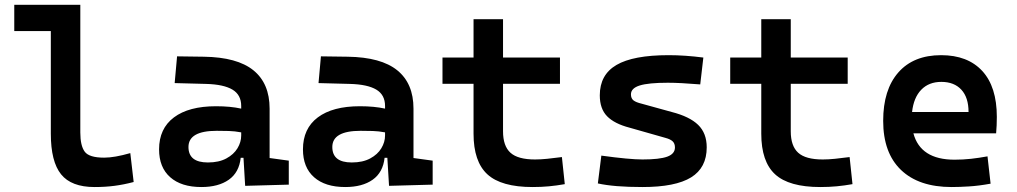

<svg xmlns="http://www.w3.org/2000/svg" viewBox="-20 -752 4142 782"><path d="M365.2 9.8Q270.5 9.8 228.8 -42Q187 -93.8 187 -207.5V-625.5H38.1V-732.4H307.1V-212.4Q307.1 -158.7 325 -134.3Q342.8 -109.9 404.3 -109.9Q446.3 -109.9 510.7 -128.4L524.4 -10.7Q483.9 0 446 4.9Q408.2 9.8 365.2 9.8Z M800.3 9.8Q718.3 9.8 673.1 -30.3Q627.9 -70.3 627.9 -143.6Q627.9 -228.5 688.5 -273.9Q749 -319.3 859.9 -319.3Q918.5 -319.3 962.4 -309.6V-320.3Q962.4 -365.7 926.8 -387Q891.1 -408.2 820.3 -410.2L691.4 -413.6L701.2 -522.5L810.5 -521Q946.3 -519 1012.2 -465.6Q1078.1 -412.1 1078.1 -309.6V-108.4L1156.2 -97.7V0L978.5 4.9L971.7 -109.4H960.4Q954.1 -49.8 911.9 -20Q869.6 9.8 800.3 9.8ZM826.7 -90.3Q871.6 -90.3 901.9 -106.7Q932.1 -123 947.3 -148.2Q962.4 -173.3 962.4 -200.2V-212.9Q936 -217.8 912.4 -218.5Q888.7 -219.2 862.8 -219.2Q747.6 -219.2 747.6 -153.3Q747.6 -90.3 826.7 -90.3Z M1386.2 9.8Q1304.2 9.8 1259 -30.3Q1213.9 -70.3 1213.9 -143.6Q1213.9 -228.5 1274.4 -273.9Q1335 -319.3 1445.8 -319.3Q1504.4 -319.3 1548.3 -309.6V-320.3Q1548.3 -365.7 1512.7 -387Q1477.1 -408.2 1406.2 -410.2L1277.3 -413.6L1287.1 -522.5L1396.5 -521Q1532.2 -519 1598.1 -465.6Q1664.1 -412.1 1664.1 -309.6V-108.4L1742.2 -97.7V0L1564.5 4.9L1557.6 -109.4H1546.4Q1540 -49.8 1497.8 -20Q1455.6 9.8 1386.2 9.8ZM1412.6 -90.3Q1457.5 -90.3 1487.8 -106.7Q1518.1 -123 1533.2 -148.2Q1548.3 -173.3 1548.3 -200.2V-212.9Q1522 -217.8 1498.3 -218.5Q1474.6 -219.2 1448.7 -219.2Q1333.5 -219.2 1333.5 -153.3Q1333.5 -90.3 1412.6 -90.3Z M2149.4 9.8Q2021.5 9.8 1965.1 -42Q1908.7 -93.8 1908.7 -207.5V-410.6H1782.2V-517.6H1908.7V-673.8H2028.8V-517.6H2260.7V-410.6H2028.8V-217.3Q2028.8 -157.2 2059.1 -129.9Q2089.4 -102.5 2159.2 -102.5Q2182.1 -102.5 2208.5 -105.2Q2234.9 -107.9 2268.6 -112.3L2280.3 -2Q2247.1 3.9 2216.1 6.8Q2185.1 9.8 2149.4 9.8Z M2596.7 9.8Q2481 9.8 2415 -4.9L2429.2 -118.2Q2543.5 -102.5 2596.7 -102.5Q2666.5 -102.5 2697.8 -114Q2729 -125.5 2729 -151.4Q2729 -167.5 2719.7 -176.3Q2710.4 -185.1 2690.4 -190.4L2544.4 -231.9Q2482.4 -248 2452.6 -278.6Q2422.9 -309.1 2422.9 -363.8Q2422.9 -447.8 2491 -487.5Q2559.1 -527.3 2703.1 -527.3Q2769.5 -527.3 2844.7 -517.6L2832 -408.2Q2789.6 -411.6 2757.6 -413.3Q2725.6 -415 2700.2 -415Q2621.1 -415 2585.4 -403.8Q2549.8 -392.6 2549.8 -367.7Q2549.8 -351.1 2560.3 -343Q2570.8 -335 2593.8 -329.6L2715.8 -295.9Q2788.6 -277.3 2823.5 -243.4Q2858.4 -209.5 2858.4 -151.9Q2858.4 -68.8 2794.7 -29.5Q2731 9.8 2596.7 9.8Z M3321.3 9.8Q3193.4 9.8 3137 -42Q3080.6 -93.8 3080.6 -207.5V-410.6H2954.1V-517.6H3080.6V-673.8H3200.7V-517.6H3432.6V-410.6H3200.7V-217.3Q3200.7 -157.2 3231 -129.9Q3261.2 -102.5 3331.1 -102.5Q3354 -102.5 3380.4 -105.2Q3406.7 -107.9 3440.4 -112.3L3452.1 -2Q3418.9 3.9 3387.9 6.8Q3356.9 9.8 3321.3 9.8Z M3856 9.8Q3722.2 9.8 3649.7 -59.8Q3577.1 -129.4 3577.1 -259.8Q3577.1 -386.7 3638.9 -457Q3700.7 -527.3 3813 -527.3Q3921.4 -527.3 3980.7 -462.9Q4040 -398.4 4040 -275.9Q4040 -240.2 4037.1 -209H3700.2Q3729 -101.6 3867.7 -101.6Q3901.9 -101.6 3934.8 -105.2Q3967.8 -108.9 4002 -115.2L4014.6 -3.9Q3966.3 4.9 3926.5 7.3Q3886.7 9.8 3856 9.8ZM3814 -418.5Q3763.2 -418.5 3732.2 -386.5Q3701.2 -354.5 3694.8 -295.9H3924.8Q3924.8 -355 3895.5 -386.7Q3866.2 -418.5 3814 -418.5Z"/></svg>

Font: Caskaydia Cove SemiBold
Style: Regular
Weight: 600
Monospace: yes
Designer: Aaron Bell
Foundry: Saja Typeworks
Version: Version 4.300; ttfautohint (v1.8.3)